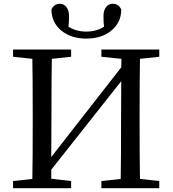

<svg xmlns="http://www.w3.org/2000/svg" viewBox="-20 -995 912 1015"><path d="M49 0V-38L151 -49Q153 -145 153 -339V-393Q153 -588 151 -684L49 -695V-733H356V-695L254 -684Q252 -589 252 -393L251 -165L621 -639L622 -684L516 -695V-733H822V-695L720 -684Q718 -589 718 -393V-339Q718 -146 720 -49L822 -38V0H516V-38L618 -49Q620 -145 620 -357L621 -566L251 -98V-50L356 -38V0ZM252 -945Q266 -975 296 -975Q317 -975 330 -959Q345 -942 345 -909.5Q345 -877 342 -854Q382 -828 436 -828Q490 -828 530 -854Q527 -877 527 -909.5Q527 -942 542 -959Q555 -975 577 -975Q607 -975 621 -945Q621 -877 569.5 -834Q518 -791 436.5 -791Q355 -791 303.5 -834Q252 -877 252 -945Z"/></svg>

Font: GenRyuMin TW M
Style: Regular
Weight: 500
Version: Version 1.501;PS 1;hotconv 16.6.51;makeotf.lib2.5.65220